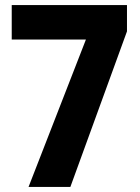

<svg xmlns="http://www.w3.org/2000/svg" viewBox="-20 -799 549 753"><path d="M92 -66 317 -644H26V-779H478V-676L256 -66Z"/></svg>

Font: Noto Sans Malayalam UI Condensed ExtraBold
Style: Regular
Weight: 800
Width: 3
Designer: Jelle Bosma - Monotype Design Team
Foundry: Monotype Imaging Inc.
Version: Version 2.104; ttfautohint (v1.8.4.7-5d5b)